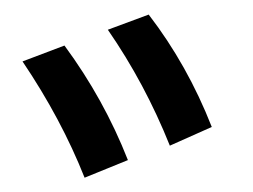

<svg xmlns="http://www.w3.org/2000/svg" viewBox="-20 -881 350 266"><path d="M97.2 -634.8Q64.9 -716.3 11.2 -795.9L69.3 -817.9Q124 -743.7 157.2 -659.2ZM215.3 -679.2Q180.7 -765.6 129.4 -839.8L186 -860.8Q239.7 -791 273.4 -705.1Z"/></svg>

Font: BIZ UDPGothic
Style: Regular
Weight: 400
Designer: TypeBank Co., Ltd.
Foundry: Morisawa Inc.
Version: Version 1.051